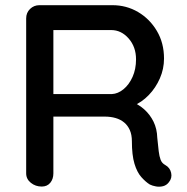

<svg xmlns="http://www.w3.org/2000/svg" viewBox="-20 -720 721 741"><path d="M141 0Q117 0 99 -14.5Q81 -29 81 -51V-649Q81 -671 96 -685.5Q111 -700 132 -700H414Q468 -700 513 -673.5Q558 -647 585.5 -600.5Q613 -554 613 -494Q613 -454 597 -417.5Q581 -381 554 -353Q527 -325 493 -311L482 -330Q513 -319 536 -298.5Q559 -278 572.5 -250.5Q586 -223 587 -188Q590 -157 592.5 -136.5Q595 -116 600 -103Q605 -90 618 -83Q636 -73 640.5 -53Q645 -33 632 -17Q623 -5 609.5 -1.5Q596 2 582 -0.5Q568 -3 558 -8Q542 -18 525.5 -36.5Q509 -55 499 -88Q489 -121 489 -175Q489 -200 481 -218Q473 -236 459 -247.5Q445 -259 426 -264.5Q407 -270 384 -270H172L186 -290V-51Q186 -29 174 -14.5Q162 0 141 0ZM173 -357H412Q435 -358 456.5 -375.5Q478 -393 491.5 -423Q505 -453 505 -491Q505 -539 476.5 -571.5Q448 -604 409 -604H175L186 -630V-336Z"/></svg>

Font: Quicksand SemiBold
Style: Regular
Weight: 600
Designer: Andrew Paglinawan
Foundry: Andrew Paglinawan
Version: Version 3.004